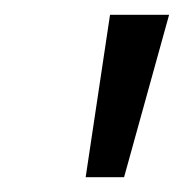

<svg xmlns="http://www.w3.org/2000/svg" viewBox="-20 -688 249 260"><path d="M96 -448 129 -668H209L148 -448Z"/></svg>

Font: Atkinson Hyperlegible Next
Style: Italic
Weight: 400
Italic angle: -12°
Designer: Elliott Scott, Megan Eiswerth, Linus Boman, Theodore Petrosky, Letters from Sweden
Foundry: Applied Design Works, Letters from Sweden
Version: Version 2.001